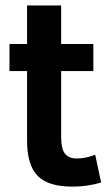

<svg xmlns="http://www.w3.org/2000/svg" viewBox="-20 -675 401 710"><path d="M354 0Q303.2 15.1 247.1 15.1Q158.2 15.1 119.1 -24.9Q80.1 -64.9 80.1 -154.8V-412.1H15.1V-512.2H80.1V-654.8H206.1V-512.2H325.2V-412.1H206.1V-170.9Q206.1 -123 220.9 -106Q235.8 -88.9 263.2 -88.9Q297.9 -88.9 332 -103Z"/></svg>

Font: Clear Sans
Style: Bold
Weight: 700
Foundry: Intel Corporation
Version: Version 1.00